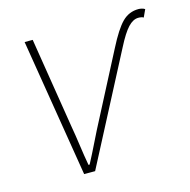

<svg xmlns="http://www.w3.org/2000/svg" viewBox="-79 -564 635 642"><g transform="rotate(-15 238.0 -243.0)"><path d="M136 0 58 -478H86L136 -166Q142 -132 147 -95.5Q152 -59 158 -26H162Q179 -58 197 -95Q215 -132 233 -166L344 -380Q374 -439 397.5 -462.5Q421 -486 454 -486Q459 -486 465.5 -484.5Q472 -483 476 -480L464 -454Q461 -456 456.5 -457Q452 -458 446 -458Q428 -458 410.5 -439.5Q393 -421 370 -376L174 0Z"/></g></svg>

Font: Source Sans Variable
Style: Italic
Weight: 200
Italic angle: -11°
Designer: Paul D. Hunt
Foundry: Adobe Systems Incorporated
Version: Version 3.006;hotconv 1.0.111;makeotfexe 2.5.65597